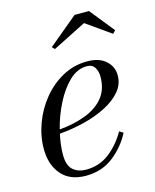

<svg xmlns="http://www.w3.org/2000/svg" viewBox="-106 -753 676 836"><g transform="rotate(-15 232.0 -335.0)"><path d="M341 -634.5 189.5 -558 178.5 -569.5 310.5 -679.5H375.5L464 -569.5L451.5 -556.5ZM104 -105Q104 -55 127.2 -35.2Q150.5 -15.5 185.5 -15.5Q245 -15.5 290.2 -50.2Q335.5 -85 366.5 -139.5L384 -129Q355 -72 302.8 -31Q250.5 10 178 10Q106 10 68 -34.5Q30 -79 30 -150Q30 -207.5 51 -264.2Q72 -321 110 -367.5Q148 -414 199.2 -442Q250.5 -470 310.5 -470Q364.5 -470 394.2 -443.2Q424 -416.5 424 -377Q424 -336.5 397 -305Q370 -273.5 325.2 -250.8Q280.5 -228 225.5 -214.5Q170.5 -201 115 -196.5Q104 -147 104 -105ZM303.5 -450Q260.5 -450 224.2 -415.2Q188 -380.5 160.8 -326.5Q133.5 -272.5 119 -214.5Q186.5 -220.5 238.8 -240.8Q291 -261 320.5 -297.8Q350 -334.5 350 -391Q350 -414.5 339.2 -432.2Q328.5 -450 303.5 -450Z"/></g></svg>

Font: Bodoni* 11pt
Style: Italic
Weight: 400
Italic angle: -13°
Version: Version 2.3